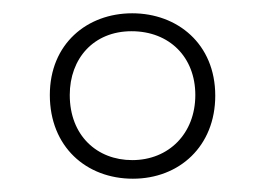

<svg xmlns="http://www.w3.org/2000/svg" viewBox="-20 -743 400 289"><path d="M180 -474C250 -474 304 -523 304 -599C304 -677 247 -723 179 -723C111 -723 55 -677 55 -600C55 -522 110 -474 180 -474ZM179 -502C126 -502 85 -539 85 -600C85 -655 121 -696 178 -696C235 -696 274 -657 274 -600C274 -542 234 -502 179 -502Z"/></svg>

Font: Noto Sans Bengali ExtraCondensed ExtraLight
Style: Regular
Weight: 200
Width: 2
Designer: Joana Ranito - Universal Thirst; Jelle Bosma - Monotype Design Team
Foundry: Universal Thirst ehf.
Version: Version 3.000